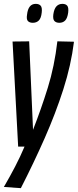

<svg xmlns="http://www.w3.org/2000/svg" viewBox="-24 -758 403 994"><path d="M273 -544 359 -542Q344 -421 304 -296Q264 -171 207.5 -43Q151 85 84 216L-4 210Q28 155 54.5 104Q81 53 103 1H70L41 -543L127 -544L147 -86Q189 -193 223.5 -304Q258 -415 273 -544ZM283 -640Q267 -640 258 -649Q249 -658 252 -683Q256 -712 268 -725Q280 -738 299 -738Q316 -738 324 -728.5Q332 -719 329 -693Q325 -664 313.5 -652Q302 -640 283 -640ZM146 -640Q129 -640 120.5 -649Q112 -658 116 -682Q122 -738 161 -738Q178 -738 186.5 -728.5Q195 -719 192 -693Q189 -664 177 -652Q165 -640 146 -640Z"/></svg>

Font: Georama Condensed Medium
Style: Italic
Weight: 500
Width: 3
Italic angle: -9°
Designer: Jean-Baptiste Levee
Foundry: Production Type
Version: Version 1.000